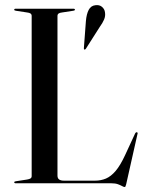

<svg xmlns="http://www.w3.org/2000/svg" viewBox="-20 -735 581 770"><path d="M274.5 -692 229 -685Q219.5 -684 215 -680.8Q210.5 -677.5 210.5 -671V-31Q210.5 -20 217.2 -15.2Q224 -10.5 236.5 -10.5H361Q385 -10.5 405 -19Q425 -27.5 443.8 -49.5Q462.5 -71.5 481.5 -112.5L522 -200Q523.5 -202.5 525 -203.8Q526.5 -205 528.5 -204.5Q531 -204.5 531.8 -202.2Q532.5 -200 531 -196L486 4Q484 11 483 13Q482 15 480 15Q476 15 469.5 11.2Q463 7.5 452.8 3.8Q442.5 0 426 0H42.5Q40 0 38.5 -1.2Q37 -2.5 37 -4Q37 -7 43 -8L88.5 -15Q98 -16.5 102.5 -19.5Q107 -22.5 107 -29V-671Q107 -677.5 102.5 -680.8Q98 -684 88.5 -685L43 -692Q37 -693 37 -696Q37 -698 38.5 -699Q40 -700 42.5 -700H275Q277.5 -700 279 -699Q280.5 -698 280.5 -696Q280.5 -693 274.5 -692ZM324.5 -650.5Q327 -679 335.8 -695.5Q344.5 -712 362 -714Q378.5 -716.5 389 -707.5Q399.5 -698.5 401 -685.5Q403.5 -670.5 397.2 -656.2Q391 -642 381 -628.5L324 -539Q323 -537.5 321.5 -536.8Q320 -536 318 -536.5Q316.5 -537.5 316.5 -539.2Q316.5 -541 316.5 -543.5Z"/></svg>

Font: Fraunces 96pt
Style: Regular
Weight: 400
Version: Version 1.000;[b76b70a41]